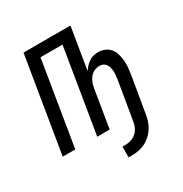

<svg xmlns="http://www.w3.org/2000/svg" viewBox="-214 -898 1227 1286"><g transform="rotate(-30 400.0 -255.0)"><path d="M431 225H409V142H431Q453 142 475.5 135Q498 128 515.5 112.5Q533 97 543 75.5Q553 54 556 32L606 -267Q608 -282 609.5 -297Q611 -312 610 -326.5Q609 -341 605.5 -355Q602 -369 594 -380.5Q586 -392 573 -398Q560 -404 545 -404Q525 -404 505 -395Q485 -386 471.5 -369Q458 -352 450.5 -332Q443 -312 440 -292L392 0H296L403 -651H233L126 0H29L150 -735H513L460 -413Q471 -429 484 -443.5Q497 -458 513 -468.5Q529 -479 547 -483.5Q565 -488 583 -488Q609 -488 632.5 -478.5Q656 -469 672 -450.5Q688 -432 695.5 -408Q703 -384 706 -358Q709 -332 707 -306Q705 -280 701 -253L653 32Q649 58 640.5 83.5Q632 109 617 132Q602 155 580.5 174Q559 193 534.5 204.5Q510 216 483.5 220.5Q457 225 431 225Z"/></g></svg>

Font: Iosevka Aile Medium
Style: Italic
Weight: 500
Italic angle: -9°
Designer: Belleve Invis
Foundry: Belleve Invis
Version: Version 31.1.0; ttfautohint (v1.8.4)